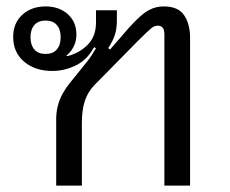

<svg xmlns="http://www.w3.org/2000/svg" viewBox="-20 -578 716 598"><path d="M155 -206Q155 -230 160.5 -250Q166 -270 175.5 -287Q185 -304 197.5 -319.5Q210 -335 223 -351Q237 -368 251.5 -386.5Q266 -405 279 -428L273 -431Q252 -392 216.5 -374.5Q181 -357 143 -357Q89 -357 55 -386Q21 -415 21 -463Q21 -506 49.5 -532Q78 -558 122 -558Q164 -558 191 -534Q218 -510 218 -470Q218 -450 209.5 -433Q201 -416 187 -405L189 -403Q226 -412 252.5 -438Q279 -464 279 -508V-546H344V-515Q344 -489 338 -470Q332 -451 317 -428L323 -424L382 -492Q401 -513 415.5 -526Q430 -539 443 -546Q456 -553 467 -555.5Q478 -558 490 -558Q535 -558 553.5 -530.5Q572 -503 572 -461V0H492V-471Q492 -498 472 -498Q467 -498 462 -496.5Q457 -495 450.5 -489.5Q444 -484 434 -474.5Q424 -465 409 -450L276 -315Q254 -293 244.5 -264.5Q235 -236 235 -195V0H155ZM122 -410Q145 -410 157 -424Q169 -438 169 -462Q169 -486 157 -500Q145 -514 122 -514Q99 -514 87 -500Q75 -486 75 -462Q75 -438 87 -424Q99 -410 122 -410Z"/></svg>

Font: IBM Plex Sans Thai Looped
Style: Regular
Weight: 400
Designer: Mike Abbink, Paul van der Laan, Pieter van Rosmalen, Ben Mitchell, Mark Frömberg
Foundry: Bold Monday
Version: Version 1.1